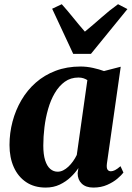

<svg xmlns="http://www.w3.org/2000/svg" viewBox="-20 -858 610 889"><path d="M475 -100.5Q472.5 -80.5 477.8 -72.8Q483 -65 493.5 -65Q502 -65 512.5 -70.2Q523 -75.5 538 -88.5L551.5 -59Q543 -47.5 523.8 -31Q504.5 -14.5 476.2 -2Q448 10.5 412 10.5Q377.5 10.5 358.5 -7.8Q339.5 -26 339.5 -56L343 -80Q329 -58.5 307.2 -37.8Q285.5 -17 256.5 -3.2Q227.5 10.5 191.5 10.5Q138.5 10.5 101 -14.8Q63.5 -40 43.8 -84.2Q24 -128.5 24 -186.5Q24 -242 38 -295Q52 -348 79 -394.2Q106 -440.5 145.8 -475.5Q185.5 -510.5 237.5 -530.2Q289.5 -550 353 -550Q381.5 -550 410.8 -543.5Q440 -537 461.5 -529L539 -549ZM384.5 -487Q377 -492 366.8 -495.5Q356.5 -499 343.5 -499Q307 -499 280 -479.5Q253 -460 233.8 -427.2Q214.5 -394.5 202.8 -353.2Q191 -312 185.8 -268.5Q180.5 -225 180.5 -184Q180.5 -142.5 189 -115.8Q197.5 -89 212.5 -76Q227.5 -63 247 -63Q260 -63 272.5 -69.2Q285 -75.5 296.5 -86.2Q308 -97 318 -111Q328 -125 335.5 -140.5ZM319 -608.5 221.5 -817.5 266 -838.5Q292 -809.5 318.8 -776.2Q345.5 -743 373 -711.5Q412 -743.5 448.8 -776.2Q485.5 -809 526.5 -838.5L570 -816L401 -608.5Z"/></svg>

Font: Merriweather 60pt ExtraBold
Style: Italic
Weight: 800
Italic angle: -7.8°
Version: Version 2.101